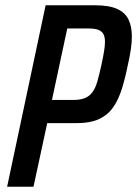

<svg xmlns="http://www.w3.org/2000/svg" viewBox="-20 -708 520 728"><path d="M7 0 153 -688H340Q394 -688 424.5 -674Q455 -660 467.5 -633.5Q480 -607 480 -569Q480 -547 476 -520Q472 -493 465 -463Q455 -413 442.5 -372.5Q430 -332 410 -302.5Q390 -273 356.5 -257Q323 -241 268 -241H159L107 0ZM177 -329H257Q284 -329 301.5 -336Q319 -343 330.5 -358.5Q342 -374 349.5 -400.5Q357 -427 365 -464Q371 -492 374.5 -513Q378 -534 378 -550Q378 -568 372 -579Q366 -590 352.5 -595Q339 -600 315 -600H235Z"/></svg>

Font: Saira Condensed Medium
Style: Italic
Weight: 500
Width: 3
Italic angle: -12°
Designer: Hector Gatti with collaboration of the Omnibus-Type team
Foundry: Omnibus-Type
Version: Version 1.101